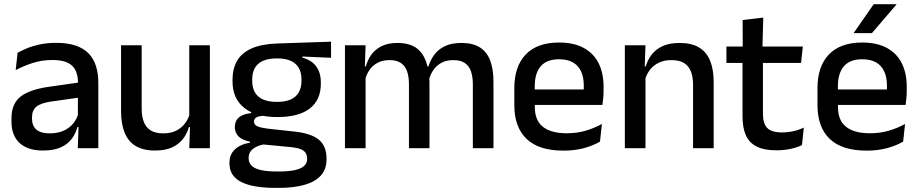

<svg xmlns="http://www.w3.org/2000/svg" viewBox="-20 -704 4366 912"><path d="M447 0H349.5L353.5 -116L350 -131V-285L350.5 -309.5Q350.5 -366 321.8 -392.5Q293 -419 229.5 -419Q178 -419 134 -404.5Q90 -390 54.5 -371L63.5 -453Q83.5 -464.5 110.5 -475.5Q137.5 -486.5 171.5 -493.5Q205.5 -500.5 246 -500.5Q301.5 -500.5 340 -487.2Q378.5 -474 402 -449Q425.5 -424 436.2 -389Q447 -354 447 -311ZM184 11Q111.5 11 73 -24.8Q34.5 -60.5 34.5 -126.5V-141.5Q34.5 -211.5 77.8 -245.2Q121 -279 214 -292L361 -313L366.5 -242L225.5 -222Q175 -215 153.5 -197.8Q132 -180.5 132 -147V-140Q132 -106.5 152.8 -88.5Q173.5 -70.5 216 -70.5Q255 -70.5 283 -83.5Q311 -96.5 328.5 -118.2Q346 -140 352.5 -166.5L366 -101H348Q340 -71 321.5 -45.5Q303 -20 269.8 -4.5Q236.5 11 184 11Z M555 -489H653V-187Q653 -152 662.8 -125.8Q672.5 -99.5 695 -85Q717.5 -70.5 755.5 -70.5Q791.5 -70.5 817.2 -83.5Q843 -96.5 859.5 -118.8Q876 -141 882.5 -168.5L898.5 -100.5H877.5Q869 -70 849.5 -44.5Q830 -19 797.5 -4Q765 11 717 11Q660 11 624.2 -10.8Q588.5 -32.5 571.8 -74.2Q555 -116 555 -176ZM879 -489H977V0H879L883 -114.5L879 -120.5Z M1297.5 -148Q1194.5 -148 1139.5 -192Q1084.5 -236 1084.5 -317.5V-325.5Q1084.5 -377 1106 -414.8Q1127.5 -452.5 1174.8 -473.8Q1222 -495 1298.5 -497.5L1552.5 -506V-429.5L1416.5 -435.5V-430Q1445.5 -422.5 1464.8 -406.8Q1484 -391 1494 -367.5Q1504 -344 1504 -312V-306.5Q1504 -229.5 1451.8 -188.8Q1399.5 -148 1297.5 -148ZM1293.5 110.5H1306Q1348.5 110.5 1378 104.5Q1407.5 98.5 1423.2 85.5Q1439 72.5 1439 51V49.5Q1439 24 1421 11.2Q1403 -1.5 1358.5 -5.5L1217.5 -19L1242 -20Q1218 -16 1199.8 -7.8Q1181.5 0.5 1171.2 13.8Q1161 27 1161 46.5V47.5Q1161 70.5 1176.8 84.5Q1192.5 98.5 1222.2 104.5Q1252 110.5 1293.5 110.5ZM1304 188.5H1287.5Q1220 188.5 1171.2 176.8Q1122.5 165 1096.2 139.2Q1070 113.5 1070 71V69Q1070 40.5 1082.8 21Q1095.5 1.5 1117.8 -10.2Q1140 -22 1167.5 -26V-31Q1131 -38.5 1113.2 -55.8Q1095.5 -73 1095.5 -100.5V-101Q1095.5 -120 1104 -133.8Q1112.5 -147.5 1129.8 -155.8Q1147 -164 1173 -166.5V-177.5L1276 -152.5L1238.5 -154Q1209 -153.5 1197.8 -146.5Q1186.5 -139.5 1186.5 -126.5V-126Q1186.5 -111 1203.2 -103.8Q1220 -96.5 1260 -92L1379 -79Q1458 -70.5 1494.5 -40.5Q1531 -10.5 1531 50.5V53Q1531 100 1503.8 130Q1476.5 160 1425.8 174.2Q1375 188.5 1304 188.5ZM1296 -220Q1334.5 -220 1360.2 -231.2Q1386 -242.5 1399 -265Q1412 -287.5 1412 -320V-327.5Q1412 -359.5 1399.2 -381.5Q1386.5 -403.5 1361.2 -415Q1336 -426.5 1297.5 -426.5H1295Q1253.5 -426.5 1227.5 -414.2Q1201.5 -402 1189.8 -379.8Q1178 -357.5 1178 -327V-320Q1178 -287.5 1191 -265Q1204 -242.5 1230.2 -231.2Q1256.5 -220 1296 -220Z M2324 0H2226V-304.5Q2226 -339 2217.2 -364.8Q2208.5 -390.5 2188.2 -404.5Q2168 -418.5 2133.5 -418.5Q2100.5 -418.5 2076.5 -405.5Q2052.5 -392.5 2037.8 -370.5Q2023 -348.5 2016.5 -320.5L2003.5 -388.5H2015Q2024 -418 2042.5 -443.5Q2061 -469 2092.5 -484.5Q2124 -500 2172 -500Q2226 -500 2259.5 -478.8Q2293 -457.5 2308.5 -416.2Q2324 -375 2324 -315.5ZM1716.5 0H1618.5V-489H1716.5L1712.5 -374.5L1716.5 -368.5ZM2020 0H1922.5V-304.5Q1922.5 -339 1913.8 -364.8Q1905 -390.5 1884.8 -404.5Q1864.5 -418.5 1830 -418.5Q1797 -418.5 1773 -405.5Q1749 -392.5 1734.2 -370.5Q1719.5 -348.5 1713 -320.5L1697 -388.5H1718Q1726 -419.5 1744.2 -444.8Q1762.5 -470 1793 -485Q1823.5 -500 1868 -500Q1936 -500 1971 -465Q2006 -430 2015 -363Q2017.5 -353.5 2018.8 -341.5Q2020 -329.5 2020 -318Z M2656.5 11.5Q2539.5 11.5 2481.2 -44.2Q2423 -100 2423 -205V-285Q2423 -388.5 2477.2 -445.2Q2531.5 -502 2635.5 -502Q2706 -502 2753 -476.2Q2800 -450.5 2823.5 -403.5Q2847 -356.5 2847 -292V-273.5Q2847 -256.5 2845.5 -239Q2844 -221.5 2841.5 -205.5H2751.5Q2752.5 -231.5 2752.8 -254.5Q2753 -277.5 2753 -296.5Q2753 -337 2740 -365Q2727 -393 2701 -407.8Q2675 -422.5 2635.5 -422.5Q2577 -422.5 2548.5 -389.2Q2520 -356 2520 -294.5V-248.5L2520.5 -237V-193.5Q2520.5 -166 2528.8 -143.5Q2537 -121 2555.2 -104.8Q2573.5 -88.5 2602.5 -79.8Q2631.5 -71 2673 -71Q2720 -71 2761.2 -83Q2802.5 -95 2839 -115L2830 -31.5Q2797 -12 2753.2 -0.2Q2709.5 11.5 2656.5 11.5ZM2821.5 -205.5H2475V-279H2821.5Z M3370 0H3272V-302Q3272 -337.5 3262.2 -363.5Q3252.5 -389.5 3230.2 -404Q3208 -418.5 3169.5 -418.5Q3134 -418.5 3108 -405.5Q3082 -392.5 3065.8 -370.5Q3049.5 -348.5 3042.5 -320.5L3026.5 -388.5H3047.5Q3056 -419.5 3075.5 -444.8Q3095 -470 3127.5 -485Q3160 -500 3208 -500Q3265.5 -500 3301 -478.2Q3336.5 -456.5 3353.2 -415Q3370 -373.5 3370 -313ZM3046 0H2948V-489H3046L3042 -374.5L3046 -368.5Z M3668.5 10Q3610 10 3574.5 -7.8Q3539 -25.5 3523 -61.2Q3507 -97 3507 -150.5V-449.5H3604V-162Q3604 -117 3624.5 -96Q3645 -75 3693.5 -75Q3722.5 -75 3749 -81Q3775.5 -87 3798 -98L3789.5 -15Q3765.5 -3 3734 3.5Q3702.5 10 3668.5 10ZM3785 -405H3430.5V-483H3793.5ZM3601.5 -474.5H3508L3507.5 -609L3605.5 -620.5Z M4096.5 11.5Q3979.5 11.5 3921.2 -44.2Q3863 -100 3863 -205V-285Q3863 -388.5 3917.2 -445.2Q3971.5 -502 4075.5 -502Q4146 -502 4193 -476.2Q4240 -450.5 4263.5 -403.5Q4287 -356.5 4287 -292V-273.5Q4287 -256.5 4285.5 -239Q4284 -221.5 4281.5 -205.5H4191.5Q4192.5 -231.5 4192.8 -254.5Q4193 -277.5 4193 -296.5Q4193 -337 4180 -365Q4167 -393 4141 -407.8Q4115 -422.5 4075.5 -422.5Q4017 -422.5 3988.5 -389.2Q3960 -356 3960 -294.5V-248.5L3960.5 -237V-193.5Q3960.5 -166 3968.8 -143.5Q3977 -121 3995.2 -104.8Q4013.5 -88.5 4042.5 -79.8Q4071.5 -71 4113 -71Q4160 -71 4201.2 -83Q4242.5 -95 4279 -115L4270 -31.5Q4237 -12 4193.2 -0.2Q4149.5 11.5 4096.5 11.5ZM4261.5 -205.5H3915V-279H4261.5ZM4035.5 -548 4130 -684H4238V-682.5L4121.5 -546.5H4035.5Z"/></svg>

Font: Anek Kannada Medium
Style: Regular
Weight: 500
Designer: Vaishnavi Murthy, Maithili Shingre (Kannada) & Yesha Goshar (Latin)
Foundry: Ek Type
Version: Version 1.003